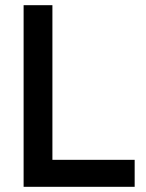

<svg xmlns="http://www.w3.org/2000/svg" viewBox="-20 -720 563 740"><path d="M71 -700H182V-104H499V0H71Z"/></svg>

Font: Haskoy SemiBold
Style: Regular
Weight: 600
Designer: Ertekin Erdin
Foundry: Ertekin Erdin
Version: Version 1.500; ttfautohint (v1.8.3)